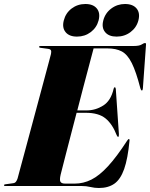

<svg xmlns="http://www.w3.org/2000/svg" viewBox="-40 -930 750 960"><path d="M367.5 0H-14Q-20 0 -20 -3.5Q-20 -8 -13.5 -8.5L26 -14Q35 -15 40 -21.8Q45 -28.5 48 -38Q49.5 -44 59.2 -80Q69 -116 83.8 -171Q98.5 -226 115.8 -290Q133 -354 150.2 -418Q167.5 -482 181.8 -535.8Q196 -589.5 205.2 -623.2Q214.5 -657 215 -660.5Q217.5 -673 214.5 -678.8Q211.5 -684.5 199 -686L162 -691Q155.5 -691.5 155.5 -696Q155.5 -700 162.5 -700H627Q656.5 -700 668.2 -707.5Q680 -715 685 -715Q691 -715 690 -706L674.5 -489Q673.5 -477.5 669.5 -477.5Q665 -477.5 662 -488Q640.5 -571.5 619 -614.5Q597.5 -657.5 569 -672.8Q540.5 -688 496.5 -688H428Q427 -684.5 419.8 -657.2Q412.5 -630 401 -586.2Q389.5 -542.5 375.2 -488.8Q361 -435 346.5 -378H393.5Q437.5 -378 476 -402.2Q514.5 -426.5 528 -485.5Q529.5 -493.5 534 -493.5Q538 -493.5 539 -485L554.5 -260Q555 -246.5 551.5 -246Q547 -245 543.5 -254Q522 -310 487.5 -338Q453 -366 389.5 -366H343Q328.5 -310.5 314.8 -257.5Q301 -204.5 289.8 -161Q278.5 -117.5 271.5 -89.5Q264.5 -61.5 263 -56Q257 -29.5 262.5 -20.8Q268 -12 286 -12H334Q377 -12 417 -32Q457 -52 500.2 -99Q543.5 -146 596 -227Q601.5 -235 604 -235Q608.5 -235 607.5 -226Q599 -136.5 580.8 -84.8Q562.5 -33 531.8 -11.5Q501 10 454.5 10Q432.5 10 412.2 5Q392 0 367.5 0ZM345 -747Q306 -747 287.8 -769.5Q269.5 -792 279 -828Q288.5 -865 318.2 -887.5Q348 -910 387 -910Q426 -910 444.2 -887.5Q462.5 -865 453 -828Q443.5 -792 413.8 -769.5Q384 -747 345 -747ZM543 -747Q504 -747 485.5 -769.5Q467 -792 476.5 -828Q486 -864.5 516.2 -887.2Q546.5 -910 585 -910Q624.5 -910 643 -887.5Q661.5 -865 652 -828Q642.5 -792 612.5 -769.5Q582.5 -747 543 -747Z"/></svg>

Font: Fraunces 144pt S000 Black
Style: Italic
Weight: 900
Italic angle: -16°
Version: Version 1.000; ttfautohint (v1.8.3)